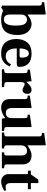

<svg xmlns="http://www.w3.org/2000/svg" viewBox="1206 -1988 794 3245"><g transform="rotate(90 1602.5 -365.0)"><path d="M15 -679V-715L218 -742L225 -736V-433Q315 -502 384 -502Q464 -502 517.5 -440Q571 -378 571 -262Q571 -196 557 -147Q543 -98 520 -68Q497 -38 462.5 -19.5Q428 -1 391.5 5.5Q355 12 309 12Q224 12 160 -22L106 12L74 -6V-621Q74 -649 68.5 -660Q63 -671 50 -673ZM225 -154Q225 -118 229 -98Q241 -34 311 -34Q412 -34 412 -237Q412 -348 384.5 -386.5Q357 -425 312 -425Q253 -425 231 -368Q225 -351 225 -312Z M639 -245Q639 -359 699 -430.5Q759 -502 886 -502Q941 -502 983 -488Q1025 -474 1048.5 -453Q1072 -432 1086.5 -402.5Q1101 -373 1105.5 -347.5Q1110 -322 1110 -294Q1110 -271 1097 -261.5Q1084 -252 1056 -252H798Q798 -65 932 -65Q1019 -65 1066 -154L1102 -134Q1046 12 884 12Q817 12 768 -8.5Q719 -29 691.5 -66Q664 -103 651.5 -147Q639 -191 639 -245ZM798 -300H922Q940 -300 946.5 -306.5Q953 -313 953 -333Q953 -456 882 -456Q838 -456 818 -410Q798 -364 798 -300Z M1150 0V-38Q1193 -40 1204 -48Q1215 -56 1215 -87V-381Q1215 -410 1209.5 -420Q1204 -430 1191 -432L1156 -437V-473L1351 -502L1363 -414Q1409 -463 1437.5 -482.5Q1466 -502 1496 -502Q1528 -502 1547 -483Q1566 -464 1566 -432Q1566 -397 1550 -375Q1531 -349 1499 -349Q1479 -349 1453 -365Q1417 -386 1400 -386Q1366 -386 1366 -311V-87Q1366 -56 1379.5 -48.5Q1393 -41 1452 -38V0Z M1595 -437V-473L1798 -502L1805 -496V-176Q1805 -67 1889 -67Q1920 -67 1940 -81Q1960 -95 1968 -114Q1976 -134 1976 -170V-381Q1976 -410 1970.5 -420Q1965 -430 1952 -432L1917 -437V-473L2120 -502L2127 -496V-87Q2127 -56 2138 -48Q2149 -40 2192 -38V0H1984L1976 -56Q1970 -52 1944.5 -36.5Q1919 -21 1903 -13Q1887 -5 1858 3.5Q1829 12 1799 12Q1737 12 1695.5 -22.5Q1654 -57 1654 -138V-381Q1654 -410 1648.5 -420Q1643 -430 1630 -432Z M2220 0V-38Q2263 -40 2274 -48Q2285 -56 2285 -87V-621Q2285 -649 2279.5 -660Q2274 -671 2261 -673L2226 -679V-715L2429 -742L2436 -736V-433Q2476 -458 2496 -469.5Q2516 -481 2546.5 -491.5Q2577 -502 2605 -502Q2682 -502 2720 -461Q2758 -420 2758 -347V-87Q2758 -56 2769 -48Q2780 -40 2823 -38V0H2554V-38L2575 -40Q2592 -42 2599.5 -49.5Q2607 -57 2607 -80V-332Q2607 -425 2528 -425Q2471 -425 2446 -376Q2436 -356 2436 -317V-80Q2436 -57 2443.5 -49.5Q2451 -42 2468 -40L2489 -38V0Z M2864 -440V-490H2927L3015 -616H3073V-490H3177V-440H3073V-155Q3073 -63 3137 -63Q3171 -63 3194 -73L3205 -42Q3119 12 3046 12Q2998 12 2960 -21Q2922 -54 2922 -117V-440Z"/></g></svg>

Font: Heuristica
Style: Bold
Weight: 700
Version: Version 1.0.2